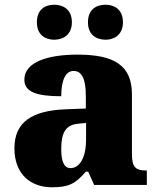

<svg xmlns="http://www.w3.org/2000/svg" viewBox="-20 -782 666 812"><path d="M427 -614C462 -614 500 -634 500 -688C500 -743 462 -762 427 -762C388 -762 352 -743 352 -688C352 -634 388 -614 427 -614ZM209 -614C246 -614 284 -634 284 -688C284 -743 246 -762 209 -762C172 -762 136 -743 136 -688C136 -634 172 -614 209 -614ZM199 10C270 10 298 -4 343 -56H353L378 0H601V-61H597C552 -61 538 -77 538 -131V-383C538 -507 461 -551 308 -551C185 -551 83 -521 83 -445C83 -394 133 -375 239 -375C239 -446 259 -482 291 -482C326 -482 343 -449 343 -375V-323L262 -320C114 -315 41 -265 41 -155C41 -43 112 10 199 10ZM278 -71C251 -71 239 -99 239 -152C239 -220 257 -255 313 -259L344 -262V-191C344 -118 318 -71 278 -71Z"/></svg>

Font: Noto Serif Thai Black
Style: Regular
Weight: 900
Designer: Monotype Design Team
Foundry: Monotype Imaging Inc.
Version: Version 2.002